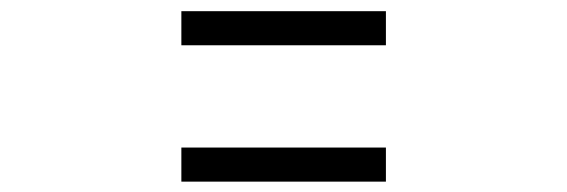

<svg xmlns="http://www.w3.org/2000/svg" viewBox="-20 -458 1040 352"><path d="M687.5 -375H312.5V-437.5H687.5ZM312.5 -187.5H687.5V-125H312.5Z"/></svg>

Font: 寒蝉点阵体 16px
Style: Regular
Weight: 400
Designer: Designed by Warren2060
Foundry: ChillType
Version: Version 1.000